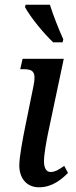

<svg xmlns="http://www.w3.org/2000/svg" viewBox="-20 -786 321 816"><path d="M206 -606H246L249 -619C231 -658 205 -724 192 -766H89L86 -756C110 -712 164 -646 206 -606ZM146 10C202 10 242 -24 269 -51L253 -81C232 -66 214 -55 195 -55C177 -55 167 -71 167 -101C167 -130 177 -185 184 -219L251 -536H76L66 -492H79C121 -492 135 -481 122 -419L87 -247C77 -197 62 -119 62 -83C62 -31 91 10 146 10Z"/></svg>

Font: Noto Serif Condensed Medium
Style: Italic
Weight: 500
Width: 3
Italic angle: -12°
Designer: Monotype Design Team
Foundry: Monotype Imaging Inc.
Version: Version 2.013